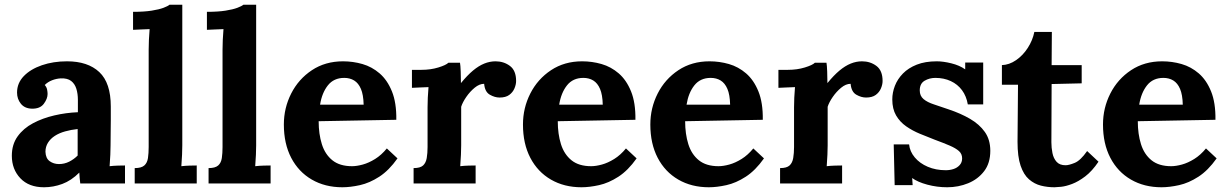

<svg xmlns="http://www.w3.org/2000/svg" viewBox="-20 -775 5186 811"><path d="M319 0Q317 -14 316.5 -23.5Q316 -33 315 -46Q281 -12 243 2Q205 16 166 16Q102 16 66 -22Q30 -60 30 -117Q30 -165 54.5 -199Q79 -233 119.5 -254.5Q160 -276 209.5 -287.5Q259 -299 309 -301V-353Q309 -379 302.5 -400Q296 -421 280.5 -433Q265 -445 237 -444Q218 -443 200 -436Q182 -429 169 -416Q177 -407 179 -396.5Q181 -386 181 -378Q181 -358 165 -336.5Q149 -315 114 -316Q84 -317 68 -337Q52 -357 52 -384Q52 -424 80.5 -453.5Q109 -483 157 -499.5Q205 -516 263 -516Q351 -516 399.5 -470.5Q448 -425 448 -325Q448 -291 448 -267Q448 -243 447.5 -219Q447 -195 447 -161Q447 -147 446 -121.5Q445 -96 443 -73Q460 -75 479 -75.5Q498 -76 508 -76V0ZM308 -230Q280 -227 255 -220Q230 -213 211.5 -201Q193 -189 182.5 -172Q172 -155 172 -134Q173 -106 190 -94Q207 -82 229 -82Q252 -82 272 -92Q292 -102 308 -118Q308 -128 308 -137.5Q308 -147 308 -157Q308 -175 308 -193.5Q308 -212 308 -230Z M549 -65Q577 -65 589.5 -76Q602 -87 605 -107.5Q608 -128 608 -154V-565Q608 -583 609 -606.5Q610 -630 612 -652Q596 -651 574.5 -650.5Q553 -650 542 -649V-725Q589 -725 620.5 -730Q652 -735 670.5 -742Q689 -749 696 -755H750V-161Q750 -147 749 -121.5Q748 -96 746 -73Q763 -75 782 -75.5Q801 -76 811 -76V0H549Z M861 -65Q889 -65 901.5 -76Q914 -87 917 -107.5Q920 -128 920 -154V-565Q920 -583 921 -606.5Q922 -630 924 -652Q908 -651 886.5 -650.5Q865 -650 854 -649V-725Q901 -725 932.5 -730Q964 -735 982.5 -742Q1001 -749 1008 -755H1062V-161Q1062 -147 1061 -121.5Q1060 -96 1058 -73Q1075 -75 1094 -75.5Q1113 -76 1123 -76V0H861Z M1426 16Q1353 16 1297 -16.5Q1241 -49 1210 -108.5Q1179 -168 1179 -249Q1179 -319 1210 -380Q1241 -441 1297.5 -478.5Q1354 -516 1429 -516Q1471 -516 1511 -504.5Q1551 -493 1583.5 -465Q1616 -437 1635.5 -389Q1655 -341 1654 -269L1326 -263Q1326 -209 1339.5 -166Q1353 -123 1384 -98Q1415 -73 1467 -73Q1487 -73 1512.5 -80Q1538 -87 1564.5 -103.5Q1591 -120 1614 -148L1659 -106Q1623 -55 1582 -28.5Q1541 -2 1500.5 7Q1460 16 1426 16ZM1332 -333H1516Q1515 -375 1504.5 -399.5Q1494 -424 1476 -435Q1458 -446 1434 -446Q1390 -446 1365 -414.5Q1340 -383 1332 -333Z M1727 -65Q1755 -65 1767 -76Q1779 -87 1782.5 -107.5Q1786 -128 1786 -154V-322Q1786 -340 1787 -362.5Q1788 -385 1790 -407Q1774 -406 1752.5 -405.5Q1731 -405 1720 -404V-480H1760Q1799 -480 1831.5 -490Q1864 -500 1874 -510H1923Q1925 -500 1926 -472.5Q1927 -445 1927 -424Q1954 -457 1978 -477Q2002 -497 2025.5 -506.5Q2049 -516 2073 -516Q2108 -516 2134 -496.5Q2160 -477 2160 -433Q2160 -418 2153 -401.5Q2146 -385 2131 -374Q2116 -363 2090 -363Q2070 -363 2049 -375Q2028 -387 2025 -421Q2005 -421 1985 -404.5Q1965 -388 1949.5 -365.5Q1934 -343 1928 -324V-161Q1928 -147 1927 -121.5Q1926 -96 1924 -73Q1940 -75 1959.5 -75.5Q1979 -76 1989 -76V0H1727Z M2436 16Q2363 16 2307 -16.5Q2251 -49 2220 -108.5Q2189 -168 2189 -249Q2189 -319 2220 -380Q2251 -441 2307.5 -478.5Q2364 -516 2439 -516Q2481 -516 2521 -504.5Q2561 -493 2593.5 -465Q2626 -437 2645.5 -389Q2665 -341 2664 -269L2336 -263Q2336 -209 2349.5 -166Q2363 -123 2394 -98Q2425 -73 2477 -73Q2497 -73 2522.5 -80Q2548 -87 2574.5 -103.5Q2601 -120 2624 -148L2669 -106Q2633 -55 2592 -28.5Q2551 -2 2510.5 7Q2470 16 2436 16ZM2342 -333H2526Q2525 -375 2514.5 -399.5Q2504 -424 2486 -435Q2468 -446 2444 -446Q2400 -446 2375 -414.5Q2350 -383 2342 -333Z M2974 16Q2901 16 2845 -16.5Q2789 -49 2758 -108.5Q2727 -168 2727 -249Q2727 -319 2758 -380Q2789 -441 2845.5 -478.5Q2902 -516 2977 -516Q3019 -516 3059 -504.5Q3099 -493 3131.5 -465Q3164 -437 3183.5 -389Q3203 -341 3202 -269L2874 -263Q2874 -209 2887.5 -166Q2901 -123 2932 -98Q2963 -73 3015 -73Q3035 -73 3060.5 -80Q3086 -87 3112.5 -103.5Q3139 -120 3162 -148L3207 -106Q3171 -55 3130 -28.5Q3089 -2 3048.5 7Q3008 16 2974 16ZM2880 -333H3064Q3063 -375 3052.5 -399.5Q3042 -424 3024 -435Q3006 -446 2982 -446Q2938 -446 2913 -414.5Q2888 -383 2880 -333Z M3275 -65Q3303 -65 3315 -76Q3327 -87 3330.5 -107.5Q3334 -128 3334 -154V-322Q3334 -340 3335 -362.5Q3336 -385 3338 -407Q3322 -406 3300.5 -405.5Q3279 -405 3268 -404V-480H3308Q3347 -480 3379.5 -490Q3412 -500 3422 -510H3471Q3473 -500 3474 -472.5Q3475 -445 3475 -424Q3502 -457 3526 -477Q3550 -497 3573.5 -506.5Q3597 -516 3621 -516Q3656 -516 3682 -496.5Q3708 -477 3708 -433Q3708 -418 3701 -401.5Q3694 -385 3679 -374Q3664 -363 3638 -363Q3618 -363 3597 -375Q3576 -387 3573 -421Q3553 -421 3533 -404.5Q3513 -388 3497.5 -365.5Q3482 -343 3476 -324V-161Q3476 -147 3475 -121.5Q3474 -96 3472 -73Q3488 -75 3507.5 -75.5Q3527 -76 3537 -76V0H3275Z M3981 16Q3938 16 3897 5Q3856 -6 3833 -23L3835 7H3759L3755 -165H3820Q3823 -135 3844 -110Q3865 -85 3899 -70.5Q3933 -56 3975 -56Q3992 -56 4007.5 -61Q4023 -66 4033.5 -77.5Q4044 -89 4044 -106Q4044 -125 4030.5 -137Q4017 -149 3991.5 -160Q3966 -171 3928 -185Q3897 -197 3865.5 -210Q3834 -223 3807.5 -241.5Q3781 -260 3765 -287.5Q3749 -315 3749 -355Q3749 -384 3760 -412.5Q3771 -441 3794 -464.5Q3817 -488 3852.5 -502Q3888 -516 3937 -516Q3964 -516 3998.5 -507.5Q4033 -499 4057 -482V-511H4133V-334H4068Q4062 -369 4043.5 -394Q4025 -419 3996 -432.5Q3967 -446 3931 -446Q3906 -446 3885.5 -434Q3865 -422 3865 -393Q3865 -370 3881 -356.5Q3897 -343 3925 -334Q3953 -325 3987 -313Q4038 -296 4077.5 -273Q4117 -250 4140 -217.5Q4163 -185 4163 -138Q4163 -86 4137 -52Q4111 -18 4069.5 -1Q4028 16 3981 16Z M4434 16Q4404 16 4376.5 9Q4349 2 4326.5 -17.5Q4304 -37 4291 -75Q4278 -113 4278 -176L4280 -417H4212V-500Q4243 -501 4272 -521Q4301 -541 4321.5 -573Q4342 -605 4349 -640H4423L4422 -500H4549V-423L4422 -420L4421 -174Q4421 -151 4425.5 -128.5Q4430 -106 4443 -91.5Q4456 -77 4481 -77Q4495 -77 4519.5 -87Q4544 -97 4572 -137L4620 -92Q4593 -52 4564 -30Q4535 -8 4508.5 2Q4482 12 4462 14Q4442 16 4434 16Z M4886 16Q4813 16 4757 -16.5Q4701 -49 4670 -108.5Q4639 -168 4639 -249Q4639 -319 4670 -380Q4701 -441 4757.5 -478.5Q4814 -516 4889 -516Q4931 -516 4971 -504.5Q5011 -493 5043.5 -465Q5076 -437 5095.5 -389Q5115 -341 5114 -269L4786 -263Q4786 -209 4799.5 -166Q4813 -123 4844 -98Q4875 -73 4927 -73Q4947 -73 4972.5 -80Q4998 -87 5024.5 -103.5Q5051 -120 5074 -148L5119 -106Q5083 -55 5042 -28.5Q5001 -2 4960.5 7Q4920 16 4886 16ZM4792 -333H4976Q4975 -375 4964.5 -399.5Q4954 -424 4936 -435Q4918 -446 4894 -446Q4850 -446 4825 -414.5Q4800 -383 4792 -333Z"/></svg>

Font: Lora
Style: Weight 700
Weight: 700
Designer: Olga Karpushina, Alexei Vanyashin (Cyrillic)
Foundry: Cyreal
Version: Version 3.001